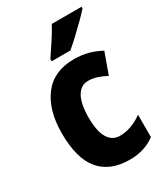

<svg xmlns="http://www.w3.org/2000/svg" viewBox="-191 -853 831 951"><g transform="rotate(-30 224.0 -378.0)"><path d="M265 10Q153 10 95 -58.5Q37 -127 37 -272Q37 -403 96.5 -481.5Q156 -560 271 -560Q317 -560 354.5 -549.5Q392 -539 424 -521L381 -402Q354 -416 329 -424Q304 -432 279 -432Q237 -432 214 -391.5Q191 -351 191 -273Q191 -194 214.5 -155.5Q238 -117 281 -117Q347 -117 410 -163V-35Q350 10 265 10ZM435 -756Q419 -738 391.5 -710.5Q364 -683 334 -655Q304 -627 279 -606H172V-619Q197 -656 222 -694Q247 -732 265 -766H435Z"/></g></svg>

Font: Noto Sans Myanmar Condensed ExtraBold
Style: Regular
Weight: 800
Width: 3
Designer: Monotype Design Team
Foundry: Monotype Imaging Inc.
Version: Version 2.107; ttfautohint (v1.8.4.7-5d5b)